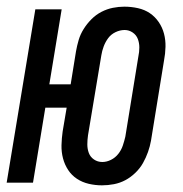

<svg xmlns="http://www.w3.org/2000/svg" viewBox="-28 -548 548 576"><path d="M278 8Q258 8 238.5 3.5Q219 -1 203 -11.5Q187 -22 176.5 -38Q166 -54 161 -73Q156 -92 156.5 -112.5Q157 -133 160 -154L172 -225H108L71 0H-8L78 -520H157L120 -295H184L200 -394Q203 -411 208 -428Q213 -445 223 -461Q233 -477 246.5 -490.5Q260 -504 276.5 -512.5Q293 -521 310.5 -524.5Q328 -528 345 -528Q366 -528 386 -523.5Q406 -519 421.5 -508.5Q437 -498 448 -482Q459 -466 464 -447Q469 -428 468.5 -407.5Q468 -387 464 -366L425 -126Q422 -109 416 -92Q410 -75 401 -59Q392 -43 378 -29.5Q364 -16 348 -7.5Q332 1 314 4.5Q296 8 278 8ZM279 -62Q292 -62 305 -68.5Q318 -75 327 -86.5Q336 -98 340.5 -111.5Q345 -125 348 -138L387 -378Q390 -392 390 -405.5Q390 -419 385.5 -431Q381 -443 370 -450.5Q359 -458 346 -458Q332 -458 318.5 -451.5Q305 -445 296.5 -433.5Q288 -422 283 -408.5Q278 -395 276 -382L236 -142Q234 -128 234 -114.5Q234 -101 238.5 -89Q243 -77 254 -69.5Q265 -62 279 -62Z"/></svg>

Font: Iosevka Custom
Style: Italic
Weight: 400
Italic angle: -9°
Monospace: yes
Designer: Belleve Invis
Foundry: Belleve Invis
Version: Version 30.3.3; ttfautohint (v1.8.3)